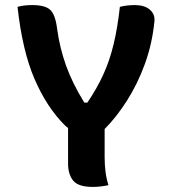

<svg xmlns="http://www.w3.org/2000/svg" viewBox="-20 -728 690 756"><path d="M407 1Q375 8 346 8Q288 8 268 -17Q248 -42 248 -84V-224Q241 -229 234 -236Q164 -306 116 -417Q68 -528 49 -701Q63 -705 77.5 -706.5Q92 -708 107 -708Q157 -708 177.5 -689.5Q198 -671 205 -614Q215 -540 240 -470Q265 -400 312 -324H324Q362 -380 387 -435Q412 -490 427.5 -554.5Q443 -619 452 -701Q479 -708 511 -708Q549 -708 570 -690Q591 -672 588 -643Q579 -554 550 -475Q521 -396 479.5 -331Q438 -266 392 -220V-109Q392 -79 395.5 -51.5Q399 -24 407 1Z"/></svg>

Font: Recursive Sn Csl St
Style: Bold
Weight: 700
Version: Version 1.079;hotconv 1.0.112;makeotfexe 2.5.65598; ttfautoh